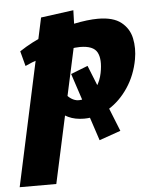

<svg xmlns="http://www.w3.org/2000/svg" viewBox="-97 -532 701 867"><g transform="rotate(-5 253.0 -98.5)"><path d="M-43 289 120 -466 268 -486 264 -360 123 289ZM335 109 233 -200 310 -230 432 75ZM274 6Q233 6 202.5 -8.5Q172 -23 153 -45Q134 -67 125 -89L191 -124Q206 -101 223 -90Q240 -79 257 -79Q281 -79 302.5 -92.5Q324 -106 341.5 -132Q359 -158 366 -193Q378 -254 361 -286Q344 -318 283 -318Q264 -318 233.5 -313Q203 -308 167 -299.5Q131 -291 95.5 -279.5Q60 -268 31 -254L13 -322Q70 -360 136.5 -386Q203 -412 266 -425Q329 -438 375 -438Q444 -438 480 -409.5Q516 -381 525.5 -336Q535 -291 526 -241Q513 -170 476 -114.5Q439 -59 386.5 -26.5Q334 6 274 6Z"/></g></svg>

Font: Ysabeau Black
Style: Italic
Weight: 900
Italic angle: -12°
Version: Version 2.000;gftools[0.9.27.dev2+g8671c4b]